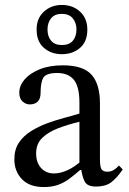

<svg xmlns="http://www.w3.org/2000/svg" viewBox="-20 -749 520 776"><path d="M157 7Q99 7 68.5 -25Q38 -57 38 -105Q38 -145 56.5 -172.5Q75 -200 105.5 -219Q136 -238 171.5 -251Q207 -264 241 -273Q275 -282 301 -290V-334Q301 -399 278.5 -426.5Q256 -454 211 -454Q168 -454 156 -436Q144 -418 144 -373Q144 -350 132.5 -338.5Q121 -327 100 -327Q85 -327 71.5 -338.5Q58 -350 58 -375Q58 -403 79.5 -428Q101 -453 140.5 -469Q180 -485 234 -485Q316 -485 350 -447Q384 -409 384 -331V-104Q384 -73 391 -64Q398 -55 414 -55Q428 -55 439.5 -62Q451 -69 461 -80L476 -64Q451 -28 428.5 -11.5Q406 5 368 5Q333 5 322.5 -15Q312 -35 307 -72L301 -84V-257Q256 -246 216 -231Q176 -216 151 -192Q126 -168 126 -129Q126 -92 146 -70Q166 -48 198 -48Q224 -48 252.5 -61Q281 -74 308 -98L316 -62H304Q281 -42 259.5 -26Q238 -10 213.5 -1.5Q189 7 157 7ZM230 -530Q187 -530 157.5 -555.5Q128 -581 128 -630Q128 -675 157.5 -702Q187 -729 230 -729Q274 -729 303.5 -702Q333 -675 333 -629Q333 -581 303.5 -555.5Q274 -530 230 -530ZM230 -567Q260 -567 274.5 -584.5Q289 -602 289 -630Q289 -657 274 -675Q259 -693 230 -693Q201 -693 186.5 -675Q172 -657 172 -630Q172 -602 186.5 -584.5Q201 -567 230 -567Z"/></svg>

Font: STIX Two Text
Style: Regular
Weight: 400
Designer: Ross Mills, John Hudson & Paul Hanslow, Tiro Typeworks Ltd; with prior portions MicroPress Inc., and Coen Hoffman.
Foundry: Tiro Typeworks Ltd
Version: Version 2.13 b171